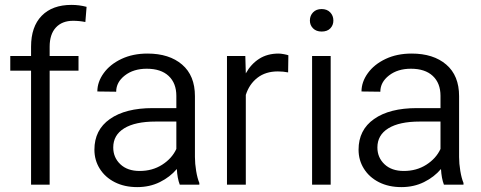

<svg xmlns="http://www.w3.org/2000/svg" viewBox="-20 -755 1965 785"><path d="M22 -466V-526H107V-564Q107 -646 150.5 -690.5Q194 -735 272 -735Q304 -735 334 -727L329 -665Q304 -670 279 -670Q234 -670 208.5 -642.5Q183 -615 183 -564V-526H301V-466H183V0H107V-466Z M580 -474Q526 -474 490.5 -446.5Q455 -419 455 -380L378 -381Q378 -420 404 -456Q430 -492 476.5 -514Q523 -536 583 -536Q672 -536 724.5 -491Q777 -446 777 -362V-113Q777 -86 782 -56Q787 -26 795 -7V0H715Q705 -26 703 -64Q675 -31 633.5 -10.5Q592 10 541 10Q489 10 449.5 -10Q410 -30 388 -65Q366 -100 366 -143Q366 -224 429.5 -268.5Q493 -313 604 -313H701V-363Q701 -415 669.5 -444.5Q638 -474 580 -474ZM701 -146V-258H616Q533 -258 488 -230.5Q443 -203 443 -152Q443 -111 472 -83.5Q501 -56 551 -56Q603 -56 643 -81.5Q683 -107 701 -146Z M908 -526H983L985 -455Q1006 -493 1039.5 -514.5Q1073 -536 1119 -536Q1128 -536 1141 -533.5Q1154 -531 1159 -529L1158 -459Q1138 -463 1116 -463Q1066 -463 1032.5 -437Q999 -411 985 -367V0H908Z M1295 -718Q1317 -718 1330 -704.5Q1343 -691 1343 -671Q1343 -652 1330.5 -639Q1318 -626 1295 -626Q1273 -626 1260 -639Q1247 -652 1247 -671Q1247 -691 1260 -704.5Q1273 -718 1295 -718ZM1256 -526H1332V0H1256Z M1660 -474Q1606 -474 1570.5 -446.5Q1535 -419 1535 -380L1458 -381Q1458 -420 1484 -456Q1510 -492 1556.5 -514Q1603 -536 1663 -536Q1752 -536 1804.5 -491Q1857 -446 1857 -362V-113Q1857 -86 1862 -56Q1867 -26 1875 -7V0H1795Q1785 -26 1783 -64Q1755 -31 1713.5 -10.5Q1672 10 1621 10Q1569 10 1529.5 -10Q1490 -30 1468 -65Q1446 -100 1446 -143Q1446 -224 1509.5 -268.5Q1573 -313 1684 -313H1781V-363Q1781 -415 1749.5 -444.5Q1718 -474 1660 -474ZM1781 -146V-258H1696Q1613 -258 1568 -230.5Q1523 -203 1523 -152Q1523 -111 1552 -83.5Q1581 -56 1631 -56Q1683 -56 1723 -81.5Q1763 -107 1781 -146Z"/></svg>

Font: Freesentation 4 Regular
Style: Regular
Weight: 400
Designer: glyphs from Roboto by Christian Robertson / Hangul glyphs from Noto Sans CJK(Source Han Sans) by Jang Soo-young and Kang
Foundry: PT&
Version: Version 2.001